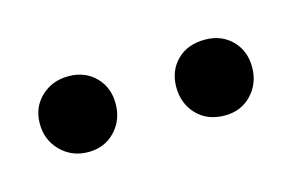

<svg xmlns="http://www.w3.org/2000/svg" viewBox="-30 -709 242 159"><g transform="rotate(-15 91.0 -629.5)"><path d="M9.5 -653Q19 -662 33 -662Q47 -662 56 -653Q65 -644 65 -630Q65 -616 56 -606.5Q47 -597 33 -597Q19 -597 9.5 -606.5Q0 -616 0 -630Q0 -644 9.5 -653ZM150 -662Q164 -662 173 -653Q182 -644 182 -630Q182 -616 173 -606.5Q164 -597 150 -597Q135 -597 126 -606.5Q117 -616 117 -630Q117 -644 126 -653Q135 -662 150 -662Z"/></g></svg>

Font: Dosis
Style: Light
Weight: 300
Designer: Edgar Tolentino, Pablo Impallari, Igino Marini
Foundry: Edgar Tolentino, Pablo Impallari, Igino Marini
Version: Version 1.007